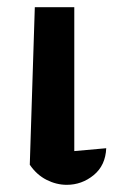

<svg xmlns="http://www.w3.org/2000/svg" viewBox="-20 -507 321 535"><path d="M63 -48 77 -487H187V-86L276 -94Q274 -46 241 -19Q208 8 166 8Q137 8 109.5 -6Q82 -20 63 -48Z"/></svg>

Font: Piazzolla SemiBold
Style: Regular
Weight: 600
Designer: Juan Pablo del Peral
Foundry: Huerta Tipografica
Version: Version 1.330